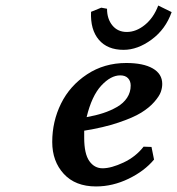

<svg xmlns="http://www.w3.org/2000/svg" viewBox="-20 -668 644 698"><path d="M348.1 -640.1 369.1 -636.2Q369.1 -599.1 388.7 -575.4Q408.2 -551.8 440.9 -551.8Q475.1 -551.8 506.8 -577.6Q538.6 -603.5 555.2 -647.9L604 -624Q582 -561.5 531.2 -524.2Q480.5 -486.8 429.2 -486.8Q370.6 -486.8 339.4 -523.4Q308.1 -560.1 311 -625ZM569.8 -362.8Q569.8 -348.6 564.5 -333.5Q559.1 -318.4 540.8 -297.4Q522.5 -276.4 493.2 -258.3Q463.9 -240.2 410.2 -222.2Q356.4 -204.1 286.1 -192.9V-167Q286.1 -108.9 304.7 -82.5Q323.2 -56.2 353 -56.2Q384.3 -56.2 429 -77.1Q473.6 -98.1 502 -134.8L530.8 -133.8L540 -87.9Q504.9 -45.9 447.3 -18.1Q389.6 9.8 329.1 9.8Q253.9 9.8 211.9 -35.9Q169.9 -81.5 169.9 -151.9Q169.9 -226.6 201.9 -291.5Q233.9 -356.4 296.4 -397.7Q358.9 -439 439 -439Q501 -439 535.4 -419.2Q569.8 -399.4 569.8 -362.8ZM455.1 -356.9Q455.1 -373.5 445.3 -383.8Q435.5 -394 417 -394Q382.8 -394 348.1 -356.7Q313.5 -319.3 294.9 -242.2Q327.6 -248 354.7 -256.8Q381.8 -265.6 405.3 -279.1Q428.7 -292.5 441.9 -312.5Q455.1 -332.5 455.1 -356.9Z"/></svg>

Font: Linear Smooth
Style: Bold Italic
Weight: 700
Designer: Philipp H. Poll, Flanker
Foundry: Philipp H. Poll, reworked by Flanker
Version: Version 1.061 | FøM Fix